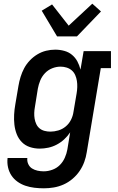

<svg xmlns="http://www.w3.org/2000/svg" viewBox="-20 -797 640 1040"><path d="M218 223Q192 223 166.5 220Q141 217 117.5 209Q94 201 74.5 187Q55 173 42 153.5Q29 134 23.5 109.5Q18 85 21 59H128Q126 76 133 91.5Q140 107 153.5 115.5Q167 124 183.5 127.5Q200 131 217 131Q240 131 263.5 122.5Q287 114 304 97Q321 80 331 57.5Q341 35 345 12L360 -80Q346 -59 327.5 -42Q309 -25 287 -13.5Q265 -2 241.5 3Q218 8 195 8Q167 8 141.5 -0.5Q116 -9 98 -27.5Q80 -46 70.5 -70.5Q61 -95 58 -122Q55 -149 56.5 -176.5Q58 -204 63 -232L80 -332Q84 -356 91.5 -380.5Q99 -405 111 -427.5Q123 -450 141.5 -469.5Q160 -489 182.5 -502.5Q205 -516 229.5 -522Q254 -528 279 -528Q304 -528 328 -521.5Q352 -515 370 -500Q388 -485 399 -464.5Q410 -444 416 -420L433 -520H581V-428H526L450 27Q446 54 436.5 80Q427 106 411 129.5Q395 153 372.5 172Q350 191 324 202.5Q298 214 271 218.5Q244 223 218 223ZM253 -84Q274 -84 296 -90.5Q318 -97 336 -112Q354 -127 364.5 -148Q375 -169 378 -191L395 -291Q398 -308 398.5 -325.5Q399 -343 396.5 -359Q394 -375 387.5 -390Q381 -405 369 -415.5Q357 -426 341 -431Q325 -436 308 -436Q285 -436 262.5 -427Q240 -418 223.5 -400.5Q207 -383 198 -361Q189 -339 185 -317L169 -217Q166 -201 165.5 -185Q165 -169 167.5 -154Q170 -139 176.5 -125Q183 -111 194.5 -101.5Q206 -92 221.5 -88Q237 -84 253 -84ZM289 -600 206 -739 262 -773 352 -658 480 -777 527 -735 397 -600Z"/></svg>

Font: Iosevka Etoile Semibold
Style: Italic
Weight: 600
Italic angle: -9°
Designer: Belleve Invis
Foundry: Belleve Invis
Version: Version 22.1.2; ttfautohint (v1.8.4)